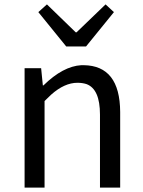

<svg xmlns="http://www.w3.org/2000/svg" viewBox="-20 -853 650 873"><path d="M91.8 0V-543H167L174.8 -464.8H177.7Q266.6 -551.8 349.6 -556.6Q355.5 -556.6 360.4 -556.6Q525.4 -554.7 526.4 -343.8V0H434.6V-332Q434.6 -448.2 373 -470.7Q354.5 -476.6 332 -476.6Q273.4 -476.6 212.9 -422.9Q199.2 -410.2 182.6 -393.6V0ZM281.2 -641.6 154.3 -797.9 193.4 -833 324.2 -706.1H328.1L460 -833L498 -797.9L371.1 -641.6Z"/></svg>

Font: Taipei Sans TC Beta
Style: Regular
Weight: 400
Designer: JT Foundry
Foundry: JT Foundry
Version: Version 1.000